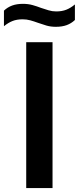

<svg xmlns="http://www.w3.org/2000/svg" viewBox="-60 -954 400 974"><path d="M73 0V-740H206.5V0ZM223 -818Q197 -818 175 -824.5Q153 -831 132 -838.5Q113 -845.5 94 -850.8Q75 -856 55 -856Q25.5 -856 3.8 -847.5Q-18 -839 -40 -821V-900Q-21.5 -917.5 1.8 -926Q25 -934.5 57 -934.5Q83 -934.5 105.2 -928.2Q127.5 -922 148 -914Q167.5 -907.5 186.2 -901.8Q205 -896 225 -896Q254.5 -896 276.5 -904.8Q298.5 -913.5 320 -931.5V-852.5Q301.5 -835 278.2 -826.5Q255 -818 223 -818Z"/></svg>

Font: Encode Sans SC SemiBold
Style: Regular
Weight: 600
Version: Version 3.002